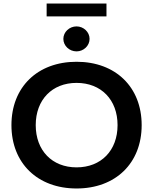

<svg xmlns="http://www.w3.org/2000/svg" viewBox="-20 -1061 870 1091"><path d="M415 10C637 10 785 -134 785 -350C785 -566 637 -710 415 -710C193 -710 45 -566 45 -350C45 -134 193 10 415 10ZM415 -110C276 -110 183 -206 183 -350C183 -494 276 -590 415 -590C555 -590 648 -494 648 -350C648 -206 555 -110 415 -110ZM415 -911C374 -911 340 -879 340 -840C340 -801 374 -769 415 -769C455 -769 489 -801 489 -840C489 -879 455 -911 415 -911ZM245 -968H585V-1041H245Z"/></svg>

Font: Goli SemiBold
Style: Regular
Weight: 600
Designer: jaikishan Patel
Foundry: MagicType
Version: Version 1.000;Glyphs 3.2 (3242)